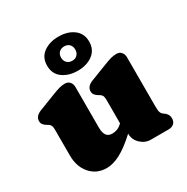

<svg xmlns="http://www.w3.org/2000/svg" viewBox="-170 -882 1014 1042"><g transform="rotate(-30 337.5 -361.0)"><path d="M65 -146V-305Q65 -327.5 59.5 -335.8Q54 -344 45 -349L38 -353Q27 -360 20 -368.5Q13 -377 13 -391Q13 -421.5 53 -437L159 -478Q184.5 -488 201 -492.5Q217.5 -497 236 -497Q255 -497 266 -484.2Q277 -471.5 277 -452V-197Q277 -133 324 -133Q339 -133 353.8 -138Q368.5 -143 384 -157L388 -161V-305Q388 -327.5 382.5 -335.8Q377 -344 368 -349L361 -353Q350 -360 343 -368.5Q336 -377 336 -391Q336 -421.5 376 -437L482 -478Q507.5 -488 524 -492.5Q540.5 -497 559 -497Q578 -497 589 -484.2Q600 -471.5 600 -452V-142Q600 -116.5 603.8 -107Q607.5 -97.5 614 -92L621 -87Q633 -79 639.5 -68.5Q646 -58 646 -43Q646 -23 633.5 -11.5Q621 0 599 0H489Q453 0 425.5 -26.2Q398 -52.5 398 -90Q336.5 -33.5 290.8 -9.8Q245 14 206 14Q143 14 104 -30.5Q65 -75 65 -146ZM333 -522Q277.5 -522 239.5 -549.5Q201.5 -577 201.5 -629Q201.5 -681 239.5 -708.2Q277.5 -735.5 333 -735.5Q390.5 -735.5 427.8 -707.5Q465 -679.5 465 -629Q465 -578.5 427.8 -550.2Q390.5 -522 333 -522ZM334 -674Q314 -674 301.5 -661.8Q289 -649.5 289 -629Q289 -609 301.5 -596.5Q314 -584 334 -584Q354.5 -584 366.2 -596.8Q378 -609.5 378 -629Q378 -649 366.2 -661.5Q354.5 -674 334 -674Z"/></g></svg>

Font: Fraunces 9pt S100 Black
Style: Regular
Weight: 900
Version: Version 1.000; ttfautohint (v1.8.3)